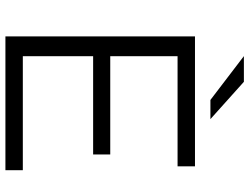

<svg xmlns="http://www.w3.org/2000/svg" viewBox="-126 -795 921 709"><g transform="rotate(90 334.5 -440.5)"><path d="M114.3 0V-700H594.2V-635.7H187.6V-64.3H608.6V0ZM180.3 -323.9V-387.1H550.3V-323.9ZM349.1 -757 187.2 -880.6H282.1L419.9 -757Z"/></g></svg>

Font: Montserrat Thin
Style: Regular
Weight: 100
Designer: Julieta Ulanovsky
Foundry: Julieta Ulanovsky
Version: Version 9.000